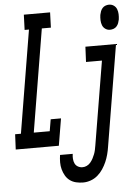

<svg xmlns="http://www.w3.org/2000/svg" viewBox="-89 -796 754 1056"><g transform="rotate(-5 287.5 -268.0)"><path d="M-27 0 -23 -84H9L103 -651H79L82 -735H227L224 -651H174L80 -84H168L179 -149H236L211 0ZM547 -611Q533 -611 521.5 -619Q510 -627 505 -640Q500 -653 499.5 -667.5Q499 -682 501 -697Q503 -707 506.5 -716.5Q510 -726 517 -734Q524 -742 534 -745.5Q544 -749 553 -749Q568 -749 579.5 -741Q591 -733 596 -720Q601 -707 601.5 -692.5Q602 -678 600 -663Q598 -653 594.5 -643.5Q591 -634 584 -626Q577 -618 567 -614.5Q557 -611 547 -611ZM327 213Q307 213 288 208.5Q269 204 254 193Q239 182 229.5 165.5Q220 149 215 130.5Q210 112 210 92Q210 72 213 52Q213 52 213 51.5Q213 51 213 51H283Q283 51 283 51.5Q283 52 283 52Q281 65 282 79Q283 93 288.5 104.5Q294 116 305.5 122.5Q317 129 331 129Q343 129 354.5 123.5Q366 118 374.5 108Q383 98 389 86.5Q395 75 399.5 63.5Q404 52 406.5 40Q409 28 411 16L488 -446H400L404 -530H573L480 30Q477 50 471.5 71Q466 92 457.5 111.5Q449 131 436.5 150Q424 169 407 183.5Q390 198 369 205.5Q348 213 327 213Z"/></g></svg>

Font: Iosevka Curly Slab MdEx
Style: Italic
Weight: 500
Width: 7
Italic angle: -9°
Monospace: yes
Designer: Belleve Invis
Foundry: Belleve Invis
Version: Version 11.0.0; ttfautohint (v1.8.3)